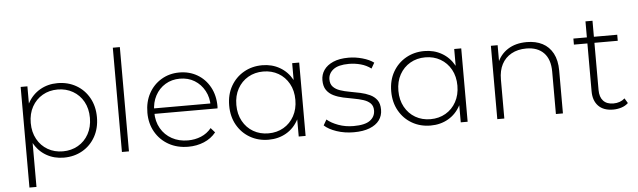

<svg xmlns="http://www.w3.org/2000/svg" viewBox="-54 -954 4525 1361"><g transform="rotate(-5 2208.5 -274.0)"><path d="M368 4Q299 4 243.5 -28Q188 -60 155.5 -119.5Q123 -179 123 -261Q123 -343 155.5 -402.5Q188 -462 243.5 -494Q299 -526 368 -526Q442 -526 500.5 -492.5Q559 -459 592.5 -399Q626 -339 626 -261Q626 -183 592.5 -123Q559 -63 500.5 -29.5Q442 4 368 4ZM106 194V-522H154V-351L146 -260L156 -169V194ZM365 -41Q425 -41 473 -68.5Q521 -96 548.5 -146Q576 -196 576 -261Q576 -327 548.5 -376.5Q521 -426 473 -453.5Q425 -481 365 -481Q305 -481 257.5 -453.5Q210 -426 182.5 -376.5Q155 -327 155 -261Q155 -196 182.5 -146Q210 -96 257.5 -68.5Q305 -41 365 -41Z M781 0V-742H831V0Z M1254 4Q1175 4 1114.5 -30Q1054 -64 1019.5 -124Q985 -184 985 -261Q985 -339 1017.5 -398.5Q1050 -458 1107 -492Q1164 -526 1235 -526Q1306 -526 1362.5 -493Q1419 -460 1451.5 -400.5Q1484 -341 1484 -263Q1484 -260 1483.5 -256.5Q1483 -253 1483 -249H1022V-288H1456L1436 -269Q1437 -330 1410.5 -378.5Q1384 -427 1339 -454.5Q1294 -482 1235 -482Q1177 -482 1131.5 -454.5Q1086 -427 1060 -378.5Q1034 -330 1034 -268V-259Q1034 -195 1062.5 -145.5Q1091 -96 1141 -68.5Q1191 -41 1255 -41Q1305 -41 1348.5 -59Q1392 -77 1422 -114L1451 -81Q1417 -39 1365.5 -17.5Q1314 4 1254 4Z M1825 4Q1752 4 1693.5 -29.5Q1635 -63 1601 -123Q1567 -183 1567 -261Q1567 -340 1601 -399.5Q1635 -459 1693.5 -492.5Q1752 -526 1825 -526Q1894 -526 1949.5 -494Q2005 -462 2037.5 -403Q2070 -344 2070 -261Q2070 -180 2038 -120Q2006 -60 1950.5 -28Q1895 4 1825 4ZM1828 -41Q1888 -41 1935.5 -68.5Q1983 -96 2010.5 -146Q2038 -196 2038 -261Q2038 -327 2010.5 -376.5Q1983 -426 1935.5 -453.5Q1888 -481 1828 -481Q1768 -481 1720.5 -453.5Q1673 -426 1645.5 -376.5Q1618 -327 1618 -261Q1618 -196 1645.5 -146Q1673 -96 1720.5 -68.5Q1768 -41 1828 -41ZM2039 0V-171L2048 -262L2038 -353V-522H2088V0Z M2431 4Q2366 4 2309.5 -15Q2253 -34 2222 -63L2245 -103Q2275 -77 2325 -58.5Q2375 -40 2433 -40Q2515 -40 2551 -67Q2587 -94 2587 -138Q2587 -170 2568.5 -188.5Q2550 -207 2519 -217Q2488 -227 2451 -233.5Q2414 -240 2377 -248Q2340 -256 2309 -271Q2278 -286 2259.5 -312.5Q2241 -339 2241 -383Q2241 -423 2263 -455Q2285 -487 2329 -506.5Q2373 -526 2439 -526Q2488 -526 2537.5 -512Q2587 -498 2618 -475L2595 -435Q2562 -460 2521 -471Q2480 -482 2438 -482Q2362 -482 2326.5 -454Q2291 -426 2291 -384Q2291 -351 2309.5 -331.5Q2328 -312 2359 -301.5Q2390 -291 2427 -284.5Q2464 -278 2501 -270Q2538 -262 2569 -247.5Q2600 -233 2618.5 -207.5Q2637 -182 2637 -139Q2637 -96 2613.5 -64Q2590 -32 2544 -14Q2498 4 2431 4Z M2978 4Q2905 4 2846.5 -29.5Q2788 -63 2754 -123Q2720 -183 2720 -261Q2720 -340 2754 -399.5Q2788 -459 2846.5 -492.5Q2905 -526 2978 -526Q3047 -526 3102.5 -494Q3158 -462 3190.5 -403Q3223 -344 3223 -261Q3223 -180 3191 -120Q3159 -60 3103.5 -28Q3048 4 2978 4ZM2981 -41Q3041 -41 3088.5 -68.5Q3136 -96 3163.5 -146Q3191 -196 3191 -261Q3191 -327 3163.5 -376.5Q3136 -426 3088.5 -453.5Q3041 -481 2981 -481Q2921 -481 2873.5 -453.5Q2826 -426 2798.5 -376.5Q2771 -327 2771 -261Q2771 -196 2798.5 -146Q2826 -96 2873.5 -68.5Q2921 -41 2981 -41ZM3192 0V-171L3201 -262L3191 -353V-522H3241V0Z M3707 -526Q3771 -526 3818.5 -501.5Q3866 -477 3892.5 -427.5Q3919 -378 3919 -305V0H3869V-301Q3869 -389 3824.5 -435Q3780 -481 3700 -481Q3639 -481 3594 -456Q3549 -431 3525.5 -386Q3502 -341 3502 -278V0H3452V-522H3500V-377L3493 -393Q3517 -455 3572 -490.5Q3627 -526 3707 -526Z M4277 4Q4208 4 4171.5 -34Q4135 -72 4135 -138V-636H4185V-143Q4185 -93 4210 -66Q4235 -39 4282 -39Q4331 -39 4363 -68L4384 -33Q4364 -14 4335.5 -5Q4307 4 4277 4ZM4039 -479V-522H4351V-479Z"/></g></svg>

Font: MOST Montserrat Light
Style: Regular
Weight: 300
Designer: Julieta Ulanovsky
Foundry: Julieta Ulanovsky
Version: Version 8.000;March 11, 2024;FontCreator 15.0.0.2926 64-bit